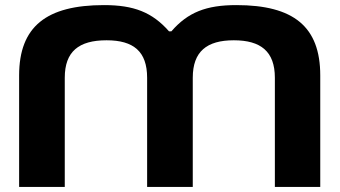

<svg xmlns="http://www.w3.org/2000/svg" viewBox="-20 -733 1334 753"><path d="M55 -437V0H234V-428C234 -531 289 -575 398 -575C504 -575 557 -531 557 -428V0H736V-428C736 -531 791 -575 897 -575C1003 -575 1058 -531 1058 -428V0H1236V-437C1236 -629 1131 -713 907 -713C789 -713 717 -685 652 -610H643C577 -685 505 -713 388 -713C162 -713 55 -629 55 -437Z"/></svg>

Font: LT Wave UI Medium
Style: Regular
Weight: 500
Designer: Daniel Lyons
Foundry: New Value
Version: Version 2.5 (Glyphs App)